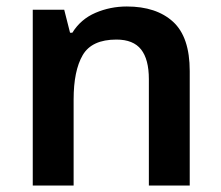

<svg xmlns="http://www.w3.org/2000/svg" viewBox="-20 -572 682 592"><path d="M371 -552Q462 -552 513.5 -505Q565 -458 565 -353V0H439V-328Q439 -389 415 -419.5Q391 -450 339 -450Q263 -450 235 -402Q207 -354 207 -265V0H81V-542H178L196 -471H203Q229 -513 274.5 -532.5Q320 -552 371 -552Z"/></svg>

Font: Noto Sans Hanifi Rohingya SemiBold
Style: Regular
Weight: 600
Version: Version 2.101